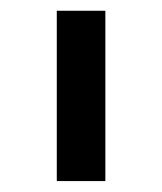

<svg xmlns="http://www.w3.org/2000/svg" viewBox="-20 -619 300 355"><path d="M85 -284.2V-599.1H174.8V-284.2Z"/></svg>

Font: Libra Sans Modern
Style: Regular
Weight: 400
Foundry: Stefan Peev, Context Ltd
Version: Version 1.000